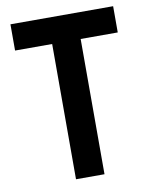

<svg xmlns="http://www.w3.org/2000/svg" viewBox="-81 -775 663 836"><g transform="rotate(-10 250.0 -357.0)"><path d="M187 0V-598H23V-714H477V-598H313V0Z"/></g></svg>

Font: Noto Sans Mono ExtraCondensed
Style: Bold
Weight: 700
Width: 2
Designer: Monotype Design Team
Foundry: Monotype Imaging Inc.
Version: Version 2.014